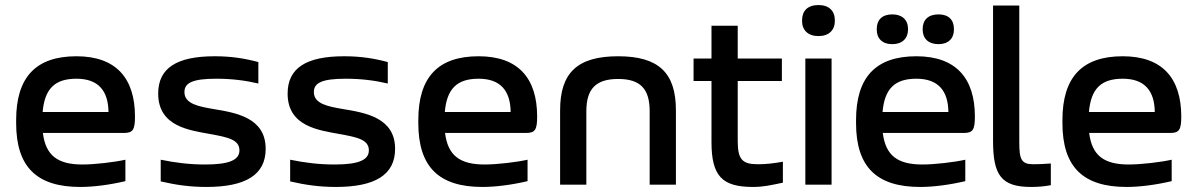

<svg xmlns="http://www.w3.org/2000/svg" viewBox="-20 -732 4745 761"><path d="M515 -270C515 -422 440 -509 283 -509C123 -509 44 -427 44 -256V-244C44 -71 125 9 298 9C350 9 413 1 477 -14V-99C433 -89 355 -80 307 -80C208 -80 161 -116 150 -205H471C507 -205 515 -218 515 -270ZM149 -288C157 -380 197 -420 283 -420C369 -420 409 -373 410 -288Z M811 -201C885 -188 929 -178 929 -136C929 -98 889 -80 793 -80C732 -80 675 -87 617 -99V-13C677 1 733 9 798 9C952 9 1033 -38 1033 -142C1033 -265 917 -285 825 -300C768 -310 711 -320 711 -367C711 -403 742 -420 837 -420C899 -420 953 -413 1004 -401V-486C948 -501 895 -509 831 -509C680 -509 607 -462 607 -361C607 -230 732 -216 811 -201Z M1324 -201C1398 -188 1442 -178 1442 -136C1442 -98 1402 -80 1306 -80C1245 -80 1188 -87 1130 -99V-13C1190 1 1246 9 1311 9C1465 9 1546 -38 1546 -142C1546 -265 1430 -285 1338 -300C1281 -310 1224 -320 1224 -367C1224 -403 1255 -420 1350 -420C1412 -420 1466 -413 1517 -401V-486C1461 -501 1408 -509 1344 -509C1193 -509 1120 -462 1120 -361C1120 -230 1245 -216 1324 -201Z M2109 -270C2109 -422 2034 -509 1877 -509C1717 -509 1638 -427 1638 -256V-244C1638 -71 1719 9 1892 9C1944 9 2007 1 2071 -14V-99C2027 -89 1949 -80 1901 -80C1802 -80 1755 -116 1744 -205H2065C2101 -205 2109 -218 2109 -270ZM1743 -288C1751 -380 1791 -420 1877 -420C1963 -420 2003 -373 2004 -288Z M2200 -295V0H2304V-291C2304 -380 2342 -419 2430 -419C2518 -419 2555 -380 2555 -291V0H2659V-295C2659 -444 2590 -509 2430 -509C2269 -509 2200 -444 2200 -295Z M2984 -81C2922 -81 2904 -100 2904 -173V-411H3079V-500H2904V-630H2800V-500H2729V-411H2800V-169C2800 -33 2843 9 2965 9C3005 9 3036 2 3083 -8V-91C3043 -84 3015 -81 2984 -81Z M3172 -500V0H3276V-500ZM3159 -649C3159 -613 3182 -589 3224 -589C3266 -589 3289 -613 3289 -649V-651C3289 -689 3266 -712 3224 -712C3181 -712 3159 -689 3159 -651Z M3844 -270C3844 -422 3769 -509 3612 -509C3452 -509 3373 -427 3373 -256V-244C3373 -71 3454 9 3627 9C3679 9 3742 1 3806 -14V-99C3762 -89 3684 -80 3636 -80C3537 -80 3490 -116 3479 -205H3800C3836 -205 3844 -218 3844 -270ZM3455 -615C3455 -580 3476 -557 3517 -557C3556 -557 3579 -580 3579 -615V-617C3579 -653 3556 -675 3517 -675C3476 -675 3455 -653 3455 -617ZM3478 -288C3486 -380 3526 -420 3612 -420C3698 -420 3738 -373 3739 -288ZM3637 -615C3637 -580 3659 -557 3700 -557C3739 -557 3761 -580 3761 -615V-617C3761 -653 3740 -675 3700 -675C3659 -675 3637 -653 3637 -617Z M4076 -81C4029 -81 4020 -99 4020 -167V-710H3916V-174C3916 -38 3948 9 4067 9C4093 9 4119 7 4145 2V-84C4122 -82 4092 -81 4076 -81Z M4662 -270C4662 -422 4587 -509 4430 -509C4270 -509 4191 -427 4191 -256V-244C4191 -71 4272 9 4445 9C4497 9 4560 1 4624 -14V-99C4580 -89 4502 -80 4454 -80C4355 -80 4308 -116 4297 -205H4618C4654 -205 4662 -218 4662 -270ZM4296 -288C4304 -380 4344 -420 4430 -420C4516 -420 4556 -373 4557 -288Z"/></svg>

Font: LT Wave Text Medium
Style: Regular
Weight: 500
Designer: Daniel Lyons
Version: Version 2.5 (Glyphs App)